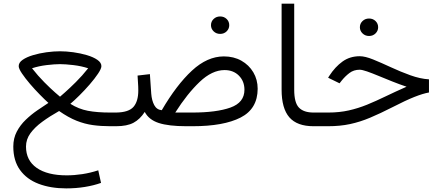

<svg xmlns="http://www.w3.org/2000/svg" viewBox="-20 -685 2395 1042"><path d="M242.7 -126.5Q223.6 -143.6 196.3 -171.4Q168.9 -199.2 142.8 -229.7Q116.7 -260.3 99.1 -286.4Q81.5 -312.5 81.5 -326.2Q81.5 -345.7 103.3 -360.6Q125 -375.5 159.2 -385.7Q193.4 -396 232.4 -401.4Q271.5 -406.7 305.7 -406.7Q339.4 -406.7 378.2 -401.4Q417 -396 451.7 -385.7Q486.3 -375.5 508.3 -360.4Q530.3 -345.2 530.3 -326.2Q530.3 -312.5 512.2 -285.4Q494.1 -258.3 466.8 -226.8Q439.5 -195.3 410.9 -167Q382.3 -138.7 361.8 -121.6Q406.7 -93.3 457 -83.7Q507.3 -74.2 577.6 -74.2H606.9V0H577.6Q528.3 0 483.9 -6.1Q439.5 -12.2 395.3 -29.8Q351.1 -47.4 300.8 -82.5Q250.5 -54.2 209.7 -24.4Q168.9 5.4 145 38.3Q121.1 71.3 121.1 110.4Q121.1 185.5 179.2 226.1Q237.3 266.6 341.8 266.6Q383.3 266.6 426.8 260Q470.2 253.4 513.2 239.3L528.3 307.6Q488.3 321.8 440.2 329.6Q392.1 337.4 339.4 337.4Q254.9 337.4 189.9 312.7Q125 288.1 88.6 237.5Q52.2 187 52.2 110.4Q52.2 65.4 71 29.5Q89.8 -6.3 119.6 -34.9Q149.4 -63.5 182.1 -85.9Q214.8 -108.4 242.7 -126.5ZM305.7 -336.9Q276.9 -336.9 233.6 -331.8Q190.4 -326.7 153.8 -314.5Q186 -273.4 220.2 -239Q254.4 -204.6 278.8 -183.3Q303.2 -162.1 305.7 -160.2Q308.1 -162.1 332.5 -183.6Q356.9 -205.1 391.6 -239.5Q426.3 -273.9 458.5 -314.5Q421.4 -326.7 377.9 -331.8Q334.5 -336.9 305.7 -336.9Z M1125 -548.3Q1125 -568.4 1139.4 -582Q1153.8 -595.7 1174.8 -595.7Q1195.8 -595.7 1210 -582Q1224.1 -568.4 1224.1 -548.3Q1224.1 -528.8 1210 -514.9Q1195.8 -501 1174.8 -501Q1153.8 -501 1139.4 -514.9Q1125 -528.8 1125 -548.3ZM857.9 -86.9Q938 -224.1 1021.5 -301.5Q1105 -378.9 1194.8 -378.9Q1248.5 -378.9 1289.8 -355.7Q1331.1 -332.5 1354.7 -292.7Q1378.4 -252.9 1378.4 -203.1Q1377.9 -94.2 1285.9 -47.1Q1193.8 0 1025.4 0H991.2Q895 0 841.3 -17.6Q787.6 -35.2 765.6 -77.6Q739.7 -37.6 704.6 -18.8Q669.4 0 609.9 0H587.4L587.9 -74.2H610.4Q678.7 -75.2 704.6 -105.2Q730.5 -135.3 730.5 -193.8Q730.5 -215.8 729 -234.4Q727.5 -252.9 726.6 -274.9L793.5 -282.7L800.8 -176.3Q803.7 -139.6 817.1 -114.5Q830.6 -89.4 857.9 -86.9ZM1198.7 -304.7Q1130.9 -304.7 1063.5 -240.5Q996.1 -176.3 931.2 -74.2H1023.4Q1154.8 -74.2 1230.7 -101.3Q1306.6 -128.4 1306.6 -197.8Q1306.6 -244.1 1276.6 -274.4Q1246.6 -304.7 1198.7 -304.7Z M1508.3 -665H1576.7V-198.2Q1576.7 -127.4 1602.5 -100.8Q1628.4 -74.2 1681.6 -74.2H1698.2V0H1681.6Q1592.3 0 1550.3 -48.3Q1508.3 -96.7 1508.3 -198.2Z M1933.1 -537.1Q1933.1 -557.1 1947.5 -570.8Q1961.9 -584.5 1982.9 -584.5Q2003.9 -584.5 2018.1 -570.8Q2032.2 -557.1 2032.2 -537.1Q2032.2 -517.6 2018.1 -503.7Q2003.9 -489.7 1982.9 -489.7Q1961.9 -489.7 1947.5 -503.7Q1933.1 -517.6 1933.1 -537.1ZM1678.7 -74.2H1761.7Q1821.8 -74.2 1872.8 -85.7Q1923.8 -97.2 1972.2 -116.9Q2020.5 -136.7 2072.5 -161.9Q2124.5 -187 2186.5 -214.4Q2148.4 -227.1 2108.9 -242.9Q2069.3 -258.8 2033.9 -273.4Q1998.5 -288.1 1971.7 -297.4Q1944.8 -306.6 1932.1 -306.6Q1899.9 -306.6 1876.5 -288.8Q1853 -271 1833.5 -246.6L1822.8 -232.9L1760.7 -263.2L1767.1 -273.4Q1798.8 -322.3 1838.9 -351.1Q1878.9 -379.9 1932.6 -379.9Q1961.4 -379.9 2005.4 -362.1Q2049.3 -344.2 2101.3 -320.1Q2153.3 -295.9 2206.8 -276.6Q2260.3 -257.3 2308.1 -254.4V-183.1Q2274.9 -177.2 2228.3 -158.7Q2181.6 -140.1 2108.4 -102.5Q2043.5 -69.3 1989 -46.4Q1934.6 -23.4 1880.1 -11.7Q1825.7 0 1760.3 0H1678.7Z"/></svg>

Font: Vazirmatn RD FD Light
Style: Regular
Weight: 300
Designer: Saber Rastikerdar
Foundry: Saber Rastikerdar
Version: Version 33.003